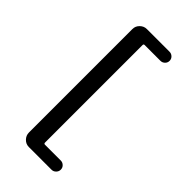

<svg xmlns="http://www.w3.org/2000/svg" viewBox="-282 -840 1064 1064"><g transform="rotate(45 250.0 -307.5)"><path d="M186.5 155.3Q163.1 155.3 146.5 138.2Q129.9 121.1 129.9 97.7V-712.9Q129.9 -736.3 147 -752.9Q164.1 -769.5 186.5 -769.5H364.3Q378.9 -769.5 389.6 -759.3Q400.4 -749 400.4 -733.9Q400.4 -718.8 389.6 -708.5Q378.9 -698.2 364.3 -698.2H240.2Q232.4 -698.2 232.4 -690.4V74.2Q232.4 83 240.2 83H364.3Q378.9 83 389.6 93.3Q400.4 103.5 400.4 118.7Q400.4 133.8 389.6 144.5Q378.9 155.3 364.3 155.3Z"/></g></svg>

Font: Rounded Mgen+ 1mn medium
Style: Regular
Weight: 500
Designer: [Source Han Sans]
Ryoko NISHIZUKA  (kana & ideographs); Paul D. Hunt (Latin, Greek & Cyrillic); Wenlong ZHANG  (bopomofo
Version: Version 1.059.20150602